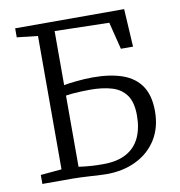

<svg xmlns="http://www.w3.org/2000/svg" viewBox="-83 -820 846 903"><g transform="rotate(-10 340.0 -368.0)"><path d="M353 7Q343.5 7 323.8 6Q304 5 279.8 3.5Q255.5 2 232.2 1Q209 0 192.5 0H48V-43L148.5 -52V-689L49 -700V-743H569.5L580 -562H522L489.5 -692L229.5 -698V-440Q239 -442 254.2 -444Q269.5 -446 288.5 -448Q307.5 -450 327.8 -451.2Q348 -452.5 367.5 -452.5Q451 -452.5 509.5 -431.8Q568 -411 598.5 -365.5Q629 -320 629 -245.5Q629 -168 593.8 -111.2Q558.5 -54.5 496.2 -23.8Q434 7 353 7ZM346 -42Q413.5 -42 456.8 -65.8Q500 -89.5 521 -134Q542 -178.5 542 -240Q542 -303.5 517.5 -337.5Q493 -371.5 449 -384.5Q405 -397.5 346 -397.5Q324 -397.5 301 -396.5Q278 -395.5 259 -393.8Q240 -392 229.5 -390V-50Q245.5 -48 260.2 -46.2Q275 -44.5 295 -43.2Q315 -42 346 -42Z"/></g></svg>

Font: Merriweather Light
Style: Regular
Weight: 300
Version: Version 2.100